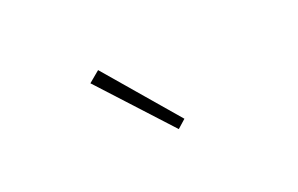

<svg xmlns="http://www.w3.org/2000/svg" viewBox="-39 -855 609 393"><g transform="rotate(-20 266.0 -659.0)"><path d="M300 -574 162 -724 186 -744 318 -590Z"/></g></svg>

Font: Assistant ExtraLight ExtraLight
Style: Regular
Weight: 250
Version: Version 3.000